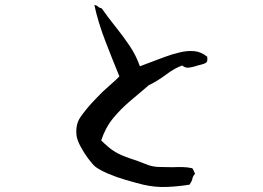

<svg xmlns="http://www.w3.org/2000/svg" viewBox="-20 -737 1040 759"><path d="M799 -513Q802 -494 794.5 -489Q787 -484 773 -481Q770 -480 767 -479.5Q764 -479 761 -478Q758 -477 752 -475Q738 -471 725.5 -469.5Q713 -468 700 -478Q671 -468 637 -442.5Q603 -417 568 -400Q532 -369 495 -338Q458 -307 427.5 -270Q397 -233 380 -182Q392 -170 406.5 -157.5Q421 -145 436 -136Q460 -122 495 -110.5Q530 -99 557 -88Q580 -78 607 -77Q634 -76 662 -76Q683 -77 702.5 -76.5Q722 -76 740 -72Q743 -68 746 -61.5Q749 -55 751 -50Q742 -40 740.5 -30.5Q739 -21 729 -7Q686 0 640 2Q594 4 546 -7Q514 -15 476.5 -26Q439 -37 407.5 -50.5Q376 -64 358 -77Q346 -87 329.5 -109Q313 -131 299.5 -156Q286 -181 283 -198Q277 -244 298 -274Q319 -304 344 -331Q349 -336 353 -340.5Q357 -345 361 -349Q384 -374 412 -398Q440 -422 452 -435Q426 -498 397 -573Q368 -648 353 -717Q363 -716 367.5 -711Q372 -706 382 -704Q408 -667 437 -631Q466 -595 492 -556.5Q518 -518 533 -475Q549 -481 575.5 -491Q602 -501 631.5 -512Q661 -523 687 -529Q717 -537 745.5 -535Q774 -533 799 -513Z"/></svg>

Font: Yuji Boku
Style: Regular
Weight: 400
Designer: Kataoka Yuji
Foundry: Kinuta Font Factory
Version: Version 3.002